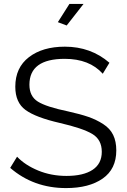

<svg xmlns="http://www.w3.org/2000/svg" viewBox="-20 -953 647 979"><path d="M406 -933 320 -823 275 -840 334 -933ZM538 -633 504 -577Q436 -653 310 -653Q130 -653 130 -521Q130 -462 173 -435Q216 -408 327 -385Q390 -371 430.5 -357Q471 -343 506 -320.5Q541 -298 557 -265Q573 -232 573 -186Q573 -91 503.5 -42.5Q434 6 317 6Q151 6 32 -97L67 -154Q108 -111 174.5 -83.5Q241 -56 319 -56Q405 -56 452 -87Q499 -118 499 -179Q499 -241 450.5 -270Q402 -299 285 -326Q163 -354 110.5 -392Q58 -430 58 -511Q58 -608 127.5 -661.5Q197 -715 311 -715Q443 -715 538 -633Z"/></svg>

Font: Raleway
Style: Regular
Weight: 400
Designer: Matt McInerney, Pablo Impallari, Rodrigo Fuenzalida
Foundry: Matt McInerney, Pablo Impallari, Rodrigo Fuenzalida
Version: Version 1.000;PS 001.001;hotconv 1.0.56; ttfautohint (v1.5)